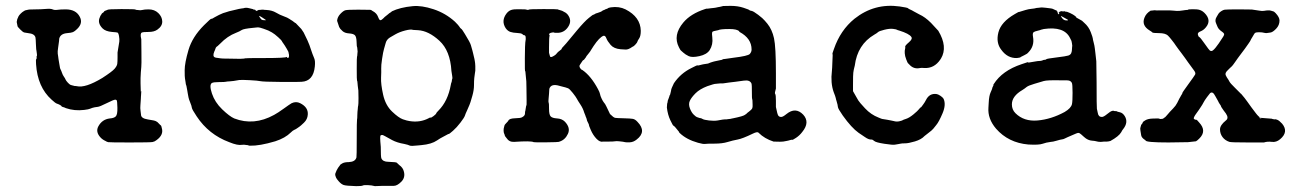

<svg xmlns="http://www.w3.org/2000/svg" viewBox="-20 -463 4416 655"><path d="M204 -431Q239 -431 252 -406Q264 -384 243 -364Q235 -356 229 -353.5Q223 -351 209 -350Q186 -348 182 -331Q182 -329 181.5 -323.5Q181 -318 178.5 -302Q176 -286 177 -280Q178 -274 178.5 -270Q179 -266 179.5 -262Q180 -258 182 -247Q184 -236 184.5 -232.5Q185 -229 187 -225.5Q189 -222 191.5 -214.5Q194 -207 198 -201.5Q202 -196 203.5 -192Q205 -188 211 -181.5Q217 -175 220.5 -173.5Q224 -172 225.5 -172Q227 -172 231.5 -170.5Q236 -169 236.5 -169.5Q237 -170 242 -169Q271 -162 329 -197Q363 -219 371 -228.5Q379 -238 380 -245Q381 -252 381 -268V-284L387 -321Q388 -329 386 -340Q384 -351 380.5 -352Q377 -353 362 -354Q340 -356 330 -366Q311 -385 321 -405Q322 -408 322.5 -409Q323 -410 325 -412.5Q327 -415 327 -416Q327 -417 331 -419.5Q335 -422 335 -423.5Q335 -425 340.5 -427Q346 -429 346 -429Q347 -432 394 -432Q441 -432 442 -430.5Q443 -429 448 -429Q453 -429 453.5 -428.5Q454 -428 458 -428Q462 -428 462.5 -428.5Q463 -429 468.5 -429.5Q474 -430 474.5 -430.5Q475 -431 487 -431Q507 -431 520 -418.5Q533 -406 533.5 -390Q534 -374 517 -362Q506 -354 487 -354Q468 -354 464 -352Q457 -349 462 -329Q462 -326 462.5 -283.5Q463 -241 462 -234.5Q461 -228 460.5 -216.5Q460 -205 459.5 -196.5Q459 -188 459.5 -178Q460 -168 460 -161Q460 -154 461 -148V-151Q462 -153 462 -152Q462 -147 461 -135Q461 -137 461 -137Q461 -137 460.5 -125.5Q460 -114 459 -104Q458 -94 459.5 -84.5Q461 -75 461 -72Q461 -59 484.5 -55.5Q508 -52 512 -49.5Q516 -47 517 -46.5Q518 -46 523 -40.5Q528 -35 529 -35Q530 -35 532 -26Q539 -3 514 15Q508 20 500.5 21.5Q493 23 423.5 23Q354 23 349.5 22Q345 21 344.5 20.5Q344 20 340 18Q329 13 322 5Q306 -13 315 -31Q328 -56 355 -59Q369 -60 375 -66Q381 -72 380.5 -95.5Q380 -119 378 -121Q376 -123 373 -123Q368 -123 344 -111Q320 -99 313.5 -98.5Q307 -98 303 -97Q299 -96 295 -95Q291 -94 287 -92Q283 -90 267 -88Q234 -84 205 -94Q199 -97 194.5 -98Q190 -99 190 -100.5Q190 -102 184.5 -105Q179 -108 174 -109.5Q169 -111 156 -123Q108 -166 103 -244Q102 -261 103.5 -261Q105 -261 105 -266.5Q105 -272 105 -272Q107 -272 106 -278Q105 -284 104.5 -289.5Q104 -295 103.5 -295Q103 -295 102.5 -312.5Q102 -330 101 -335Q98 -348 76 -350Q69 -351 63.5 -352Q58 -353 48.5 -363Q39 -373 40 -373Q40 -373 37 -388L39 -398Q40 -399 40.5 -401Q41 -403 43 -407Q45 -411 50.5 -416.5Q56 -422 60.5 -424.5Q65 -427 65.5 -427.5Q66 -428 72 -429Q78 -430 79.5 -430.5Q81 -431 100 -431Q119 -431 136 -432.5Q153 -434 159.5 -431Q166 -428 176 -429.5Q186 -431 204 -431Z M976 -393 988 -384Q988 -384 988 -385L1008 -364L1016 -352Q1032 -320 1035.5 -309.5Q1039 -299 1041.5 -292Q1044 -285 1046 -279Q1048 -273 1052 -264Q1056 -255 1054 -236Q1049 -186 1009 -184Q999 -183 938.5 -183.5Q878 -184 869 -186Q860 -188 832 -189.5Q804 -191 796 -190Q775 -186 764 -185.5Q753 -185 750 -184Q747 -183 728 -183Q709 -183 703 -180Q693 -174 703 -144Q713 -114 738 -90Q763 -66 779 -59Q846 -33 915 -71Q928 -78 948 -92.5Q968 -107 975 -111Q990 -118 1004 -111Q1032 -97 1030 -72Q1029 -56 1017 -44.5Q1005 -33 1001 -30.5Q997 -28 993 -25Q989 -22 984 -20Q979 -18 972 -11Q953 8 919 19Q865 35 833 34Q827 34 827.5 33Q828 32 823 32Q811 30 806 31Q791 34 762 22Q692 -4 651 -66Q635 -90 634.5 -95.5Q634 -101 629 -113Q624 -125 623 -131Q622 -137 620.5 -144.5Q619 -152 619 -153.5Q619 -155 618 -159Q617 -163 616.5 -167Q616 -171 615 -172.5Q614 -174 613 -183Q612 -192 611 -195.5Q610 -199 610 -223.5Q610 -248 623 -292.5Q636 -337 676 -377Q699 -400 701 -399Q703 -398 712 -404L727 -412Q740 -418 740.5 -418Q741 -418 743.5 -419Q746 -420 747 -420Q748 -420 755 -422.5Q762 -425 767.5 -426Q773 -427 784.5 -430Q796 -433 803.5 -434Q811 -435 811 -435Q819 -438 830 -435Q841 -432 842.5 -432Q844 -432 844 -431Q844 -430 850 -430L851 -429Q850 -428 852 -428Q853 -428 852.5 -427.5Q852 -427 854 -426Q857 -425 858 -427L860 -428L862 -429Q869 -429 869 -429.5Q869 -430 873.5 -430Q878 -430 878.5 -430Q879 -430 881 -429.5Q883 -429 889 -429Q908 -428 921.5 -420Q935 -412 948 -407.5Q961 -403 968 -398Q975 -393 976 -393ZM887.5 -394Q888 -394 885.5 -396Q883 -398 873.5 -404Q864 -410 864 -408.5Q864 -407 867.5 -402Q871 -397 872.5 -396Q874 -395 876.5 -394.5Q879 -394 883 -394Q887 -394 887.5 -394ZM843 -368Q811 -365 804.5 -360.5Q798 -356 785 -351Q756 -340 731 -314Q723 -306 722.5 -306Q722 -306 719 -303.5Q716 -301 715 -297Q714 -293 711 -287Q704 -270 714 -267Q716 -266 722 -265.5Q728 -265 732 -264Q736 -263 759.5 -263Q783 -263 790 -262.5Q797 -262 801.5 -262.5Q806 -263 810.5 -263Q815 -263 815 -264Q815 -265 884.5 -265Q954 -265 959 -269V-268Q959 -266 961 -265.5Q963 -265 964.5 -266.5Q966 -268 966 -273Q966 -278 965 -280.5Q964 -283 964.5 -284Q965 -285 958 -297Q951 -309 946.5 -315Q942 -321 941.5 -323Q941 -325 929 -336Q917 -347 907.5 -352.5Q898 -358 895 -359Q892 -360 879 -365Q866 -370 857.5 -369.5Q849 -369 843 -368Z M1291 -404 1306 -416Q1306 -417 1310 -419Q1318 -424 1316 -424Q1345 -438 1388 -442Q1418 -445 1459 -431.5Q1500 -418 1532 -389Q1545 -376 1547.5 -371.5Q1550 -367 1552.5 -365.5Q1555 -364 1558 -359.5Q1561 -355 1566 -347Q1584 -318 1586.5 -308.5Q1589 -299 1591.5 -291Q1594 -283 1594 -281Q1594 -279 1596 -272.5Q1598 -266 1598.5 -262Q1599 -258 1600 -253.5Q1601 -249 1601.5 -237.5Q1602 -226 1601.5 -222Q1601 -218 1600 -212Q1599 -206 1598 -197Q1597 -188 1597 -172Q1597 -156 1591.5 -136.5Q1586 -117 1585 -114.5Q1584 -112 1581.5 -105Q1579 -98 1573.5 -86.5Q1568 -75 1566 -68.5Q1564 -62 1551 -45Q1538 -28 1525.5 -17Q1513 -6 1511 -6Q1509 -6 1506 -4Q1503 -2 1492 3.5Q1481 9 1471 16Q1452 29 1418 32Q1413 33 1408 33Q1382 36 1377.5 33.5Q1373 31 1359 28Q1335 24 1318 15Q1301 6 1293.5 1.5Q1286 -3 1282.5 -2.5Q1279 -2 1278 -0.5Q1277 1 1277 10Q1277 19 1277.5 20Q1278 21 1279 38Q1279 73 1281 77Q1286 89 1305 89Q1332 90 1333.5 92Q1335 94 1342 100Q1355 109 1358 123Q1363 143 1349 157Q1335 171 1323.5 171Q1312 171 1286 171L1259 172Q1248 169 1234.5 168.5Q1221 168 1217.5 170Q1214 172 1195 172Q1160 171 1152 168Q1144 165 1136 156Q1128 147 1126.5 143Q1125 139 1124 136Q1123 129 1124 129L1128 119Q1128 119 1131 113.5Q1134 108 1137 104.5Q1140 101 1140 100Q1140 99 1147.5 94.5Q1155 90 1170 90Q1192 89 1196 74Q1197 71 1197 10Q1197 -51 1198 -55Q1199 -59 1199 -70Q1199 -81 1199.5 -81.5Q1200 -82 1200.5 -91Q1201 -100 1202 -103Q1203 -106 1203 -128.5Q1203 -151 1202.5 -154.5Q1202 -158 1201.5 -162Q1201 -166 1200.5 -170Q1200 -174 1199.5 -181Q1199 -188 1198 -188Q1197 -188 1197 -228.5Q1197 -269 1198 -270Q1199 -271 1199 -276.5Q1199 -282 1199.5 -282.5Q1200 -283 1200 -287.5Q1200 -292 1199.5 -292Q1199 -292 1199 -297Q1199 -302 1198 -302.5Q1197 -303 1196.5 -320Q1196 -337 1191 -342.5Q1186 -348 1171 -349Q1156 -350 1148.5 -357Q1141 -364 1141 -364.5Q1141 -365 1137 -371Q1137 -371 1130 -392Q1131 -405 1141 -415.5Q1151 -426 1158 -428Q1165 -430 1201.5 -430Q1238 -430 1242.5 -429.5Q1247 -429 1247.5 -428Q1248 -427 1252 -425Q1265 -418 1269.5 -406Q1274 -394 1277.5 -394Q1281 -394 1285.5 -398.5Q1290 -403 1290.5 -403Q1291 -403 1291 -404ZM1406 -360Q1390 -361 1389 -361Q1382 -364 1362.5 -359Q1343 -354 1329 -346Q1315 -338 1310 -335Q1299 -328 1296 -317Q1293 -306 1290 -296Q1287 -286 1283.5 -262.5Q1280 -239 1280.5 -229.5Q1281 -220 1280 -198Q1279 -176 1287 -140Q1295 -104 1317.5 -82.5Q1340 -61 1354.5 -56Q1369 -51 1377 -50Q1413 -44 1443 -60Q1448 -63 1448 -62Q1450 -60 1459 -67Q1468 -74 1468 -76Q1468 -78 1476 -86Q1508 -118 1518 -174Q1519 -180 1520 -181.5Q1521 -183 1521.5 -188Q1522 -193 1523 -194Q1524 -196 1522.5 -205Q1521 -214 1520 -221Q1516 -290 1479 -324Q1442 -358 1406 -360Z M1898 -426 1909 -420Q1910 -420 1916 -414Q1933 -393 1918 -371Q1904 -350 1879 -351Q1872 -351 1872 -351Q1870 -354 1859 -351Q1850 -348 1855 -342Q1856 -342 1855 -341Q1853 -338 1853 -302V-283Q1856 -271 1857 -269.5Q1858 -268 1861 -268.5Q1864 -269 1870.5 -273Q1877 -277 1879.5 -281Q1882 -285 1890.5 -291Q1899 -297 1896 -298Q1896 -298 1902 -304.5Q1908 -311 1911.5 -315Q1915 -319 1919 -324Q1923 -329 1948.5 -359.5Q1974 -390 1989 -402Q2004 -414 2004 -413Q2004 -412 2006.5 -413.5Q2009 -415 2011.5 -416.5Q2014 -418 2014 -417.5Q2014 -417 2017.5 -418.5Q2021 -420 2026 -421.5Q2031 -423 2034 -425.5Q2037 -428 2039.5 -428.5Q2042 -429 2043 -430Q2044 -431 2049 -432.5Q2054 -434 2054 -435Q2054 -436 2064 -438Q2092 -442 2114 -431Q2165 -405 2166 -358Q2166 -340 2160.5 -332Q2155 -324 2154.5 -321Q2154 -318 2148.5 -312Q2143 -306 2142.5 -306Q2142 -306 2137 -303Q2123 -293 2113.5 -294Q2104 -295 2097 -295Q2074 -297 2063 -310Q2052 -323 2048.5 -332.5Q2045 -342 2039 -341Q2025 -336 2005 -306Q1999 -297 1997 -293.5Q1995 -290 1993 -287Q1991 -284 1986 -278Q1979 -270 1979 -268Q1971 -257 1970 -257L1971 -259Q1968 -257 1966 -253.5Q1964 -250 1959 -243Q1953 -236 1963 -226Q1963 -226 1967 -224Q1996 -204 2020 -159Q2026 -148 2027 -142Q2028 -136 2032 -127.5Q2036 -119 2038 -116.5Q2040 -114 2041.5 -111.5Q2043 -109 2044 -108.5Q2045 -108 2061 -74Q2073 -62 2078.5 -61Q2084 -60 2107.5 -59.5Q2131 -59 2139 -57.5Q2147 -56 2155 -47Q2187 -14 2152 13Q2141 22 2128.5 22.5Q2116 23 2112.5 22Q2109 21 2105 20.5Q2101 20 2092 19Q2083 18 2078 19Q2073 20 2056.5 20Q2040 20 2038 20Q2027 23 2015 10.5Q2003 -2 1995.5 -19.5Q1988 -37 1989 -37Q1990 -37 1986 -44.5Q1982 -52 1982 -54Q1982 -56 1980 -61Q1978 -66 1977.5 -67Q1977 -68 1977 -69Q1977 -70 1973 -79Q1969 -93 1960 -106.5Q1951 -120 1948 -126Q1945 -132 1934 -146Q1923 -160 1917.5 -162Q1912 -164 1908.5 -165Q1905 -166 1902.5 -166.5Q1900 -167 1889 -170Q1860 -179 1854 -160Q1854 -159 1853 -143.5Q1852 -128 1851.5 -126Q1851 -124 1851 -118.5Q1851 -113 1852 -112Q1853 -111 1853 -91.5Q1853 -72 1858.5 -66Q1864 -60 1880.5 -59Q1897 -58 1907 -48Q1927 -27 1917.5 -6.5Q1908 14 1889 20Q1886 21 1886 21Q1885 22 1844.5 22.5Q1804 23 1801 22Q1791 17 1734 21Q1717 22 1708 8Q1702 1 1702 -1Q1702 -3 1700 -7Q1698 -11 1698 -18Q1698 -25 1699.5 -29Q1701 -33 1701 -35Q1701 -37 1707 -43Q1713 -49 1714 -51Q1717 -59 1737 -59.5Q1757 -60 1761 -63Q1771 -68 1771 -76Q1771 -84 1772 -84L1775 -102Q1777 -102 1776.5 -120Q1776 -138 1776 -161.5Q1776 -185 1775.5 -185.5Q1775 -186 1774 -201Q1773 -216 1772 -222V-220Q1770 -215 1770.5 -264.5Q1771 -314 1772 -318Q1777 -344 1767 -343Q1766 -343 1762 -346.5Q1758 -350 1744.5 -350.5Q1731 -351 1721.5 -354Q1712 -357 1705 -367Q1689 -392 1708 -417Q1715 -426 1724 -429Q1733 -432 1750.5 -431.5Q1768 -431 1772 -431Q1782 -428 1783.5 -430Q1785 -432 1833.5 -432Q1882 -432 1883 -431Q1884 -430 1888.5 -429Q1893 -428 1895 -427Q1897 -426 1898 -426Z M2264 -137 2266 -140Q2266 -140 2267 -144Q2268 -148 2268.5 -150Q2269 -152 2269 -152.5Q2269 -153 2269.5 -155Q2270 -157 2270 -158Q2270 -159 2271.5 -162.5Q2273 -166 2273 -166L2279 -179Q2302 -213 2339 -231Q2358 -241 2359.5 -240Q2361 -239 2366 -240.5Q2371 -242 2372 -242Q2373 -242 2376 -243Q2379 -244 2381 -244Q2383 -244 2384.5 -244.5Q2386 -245 2391 -245.5Q2396 -246 2397.5 -247Q2399 -248 2401 -248.5Q2403 -249 2405 -250Q2407 -251 2413 -252.5Q2419 -254 2419 -254L2438 -258Q2445 -259 2445 -260Q2445 -261 2445.5 -261Q2446 -261 2454 -262Q2462 -263 2482 -266Q2532 -272 2538 -279Q2544 -286 2544 -294Q2544 -332 2503 -354L2502 -355V-356Q2495 -364 2468 -364Q2437 -364 2430 -360Q2412 -357 2410 -354Q2408 -348 2410 -335Q2413 -311 2401 -292Q2391 -277 2366 -271.5Q2341 -266 2329.5 -271.5Q2318 -277 2311 -283.5Q2304 -290 2302.5 -291Q2301 -292 2296 -302Q2275 -343 2311 -386Q2336 -416 2385 -432Q2391 -434 2391.5 -433.5Q2392 -433 2398.5 -434Q2405 -435 2406 -435Q2407 -435 2411 -435.5Q2415 -436 2419.5 -436.5Q2424 -437 2424.5 -437.5Q2425 -438 2429 -438.5Q2433 -439 2435 -439.5Q2437 -440 2441.5 -441Q2446 -442 2447 -442.5Q2448 -443 2472.5 -443Q2497 -443 2516.5 -436.5Q2536 -430 2536.5 -428.5Q2537 -427 2543.5 -426Q2550 -425 2566.5 -412.5Q2583 -400 2589 -392.5Q2595 -385 2598 -382Q2614 -362 2620.5 -332.5Q2627 -303 2627 -213V-161Q2622 -145 2624.5 -142.5Q2627 -140 2627 -119V-98Q2632 -72 2635.5 -68Q2639 -64 2645 -64Q2651 -64 2663 -74Q2694 -99 2720 -72Q2744 -46 2717 -13Q2708 -1 2696 7Q2684 15 2682.5 14Q2681 13 2675 15Q2669 17 2662.5 18Q2656 19 2651.5 20Q2647 21 2619 20Q2588 10 2568 -10Q2564 -15 2548 -7Q2513 10 2496.5 13Q2480 16 2462 21.5Q2444 27 2417.5 27Q2391 27 2385 28Q2379 29 2361 24Q2322 13 2299 -9Q2296 -12 2296.5 -12.5Q2297 -13 2294.5 -15.5Q2292 -18 2290.5 -20.5Q2289 -23 2283.5 -29Q2278 -35 2277 -34.5Q2276 -34 2267 -52.5Q2258 -71 2255 -96L2256 -110Q2257 -110 2257.5 -115.5Q2258 -121 2258.5 -121Q2259 -121 2260 -124.5Q2261 -128 2262.5 -131.5Q2264 -135 2264 -136Q2264 -137 2264 -137ZM2544 -177Q2539 -191 2518 -188Q2497 -185 2488.5 -184Q2480 -183 2467.5 -181.5Q2455 -180 2450 -179Q2445 -178 2441.5 -178.5Q2438 -179 2437 -178.5Q2436 -178 2426.5 -177.5Q2417 -177 2411.5 -175Q2406 -173 2393 -169Q2367 -159 2353 -145Q2339 -131 2333.5 -119.5Q2328 -108 2333.5 -93.5Q2339 -79 2347 -71.5Q2355 -64 2357.5 -63.5Q2360 -63 2363.5 -61.5Q2367 -60 2369.5 -60Q2372 -60 2377 -57Q2382 -54 2399 -52Q2416 -50 2428 -52Q2440 -54 2445 -55L2455 -56Q2455 -55 2459.5 -56Q2464 -57 2467 -57Q2470 -57 2472 -57.5Q2474 -58 2476 -58.5Q2478 -59 2483.5 -60Q2489 -61 2497 -63Q2505 -65 2508.5 -66Q2512 -67 2516 -68.5Q2520 -70 2520 -70.5Q2520 -71 2523 -72.5Q2526 -74 2527 -75.5Q2528 -77 2536 -83Q2544 -89 2546 -93Q2548 -97 2547.5 -105.5Q2547 -114 2547 -119Q2547 -124 2546 -124.5Q2545 -125 2545 -149.5Q2545 -174 2544 -177Z M2895 -399Q2963 -453 3049 -441Q3076 -437 3077.5 -435Q3079 -433 3085 -430.5Q3091 -428 3097.5 -424Q3104 -420 3116 -414Q3136 -405 3156 -385L3181 -358Q3214 -303 3190 -263Q3190 -264 3188 -260Q3167 -229 3133 -231Q3124 -232 3119 -231Q3097 -226 3082 -243Q3078 -247 3077 -248Q3076 -249 3071.5 -260.5Q3067 -272 3066.5 -281.5Q3066 -291 3067.5 -295.5Q3069 -300 3068 -303.5Q3067 -307 3080.5 -318.5Q3094 -330 3089 -337Q3082 -348 3047 -359Q3042 -360 3040 -361.5Q3038 -363 3026.5 -364.5Q3015 -366 2997 -361.5Q2979 -357 2975.5 -353.5Q2972 -350 2963 -345Q2905 -311 2896 -239Q2895 -234 2894 -231Q2893 -228 2892.5 -224.5Q2892 -221 2891 -215Q2890 -209 2890 -173V-152Q2896 -141 2900.5 -133.5Q2905 -126 2908 -120.5Q2911 -115 2931 -93.5Q2951 -72 2977 -62Q2982 -60 2985.5 -58.5Q2989 -57 2994 -56.5Q2999 -56 3006.5 -54.5Q3014 -53 3019.5 -52Q3025 -51 3029 -50Q3039 -47 3049 -49.5Q3059 -52 3059.5 -53Q3060 -54 3071 -57.5Q3082 -61 3096.5 -73Q3111 -85 3115.5 -91Q3120 -97 3121 -96.5Q3122 -96 3126 -102L3129 -106Q3135 -114 3139 -122Q3151 -146 3176 -142Q3181 -141 3188.5 -136Q3196 -131 3199 -126Q3208 -106 3195.5 -76.5Q3183 -47 3174 -36.5Q3165 -26 3164 -24Q3159 -18 3148 -10Q3137 -2 3134 1Q3123 13 3101 19.5Q3079 26 3067.5 26Q3056 26 3053 27Q3050 28 3045 28.5Q3040 29 3033 30.5Q3026 32 2997 27.5Q2968 23 2962.5 18Q2957 13 2953 13Q2944 14 2930.5 4.5Q2917 -5 2909 -10Q2885 -27 2855 -69Q2839 -92 2838.5 -98Q2838 -104 2837 -107Q2836 -110 2835.5 -112Q2835 -114 2834.5 -116Q2834 -118 2833.5 -119.5Q2833 -121 2832.5 -122.5Q2832 -124 2831 -129Q2830 -134 2824 -149Q2813 -180 2818 -221Q2819 -230 2819.5 -248.5Q2820 -267 2820.5 -272Q2821 -277 2820 -278.5Q2819 -280 2825 -296Q2847 -360 2895 -399Z M3600 -425Q3609 -423 3610 -425L3616 -423Q3619 -424 3630.5 -418.5Q3642 -413 3645.5 -410Q3649 -407 3650.5 -406Q3652 -405 3651.5 -404.5Q3651 -404 3652 -403Q3655 -401 3661 -398Q3667 -395 3669 -393.5Q3671 -392 3671.5 -392Q3672 -392 3679 -385Q3694 -372 3701 -353.5Q3708 -335 3708 -332Q3708 -329 3711 -318Q3714 -307 3715 -297.5Q3716 -288 3717 -281L3720 -254L3721 -182Q3721 -98 3722 -92Q3723 -86 3725 -78Q3727 -64 3739 -64Q3745 -64 3756.5 -73.5Q3768 -83 3773.5 -84.5Q3779 -86 3779 -85Q3779 -84 3784.5 -84Q3790 -84 3790.5 -83Q3791 -82 3800.5 -80Q3810 -78 3817 -67Q3830 -46 3812 -23Q3809 -20 3805 -12Q3797 2 3768 18Q3765 19 3761 19.5Q3757 20 3756 20H3747Q3733 22 3726.5 20.5Q3720 19 3717.5 18.5Q3715 18 3712 17.5Q3709 17 3706 17Q3691 16 3678.5 4.5Q3666 -7 3663 -8.5Q3660 -10 3657 -9.5Q3654 -9 3640.5 -3Q3627 3 3622 5Q3617 7 3612.5 9.5Q3608 12 3603 12.5Q3598 13 3584.5 17Q3571 21 3565 21Q3549 23 3536.5 27.5Q3524 32 3488 30Q3420 24 3378 -24Q3349 -58 3352 -96Q3352 -102 3353 -113Q3354 -136 3359.5 -148Q3365 -160 3365 -162Q3365 -164 3367.5 -168.5Q3370 -173 3369 -173Q3368 -173 3370 -176Q3399 -222 3465 -244Q3486 -251 3486 -251Q3487 -249 3492 -250Q3497 -251 3501 -251.5Q3505 -252 3513 -253.5Q3521 -255 3525.5 -255Q3530 -255 3531.5 -255.5Q3533 -256 3536.5 -257Q3540 -258 3540 -258.5Q3540 -259 3544 -259Q3548 -259 3549.5 -261Q3551 -263 3584 -267Q3617 -271 3624.5 -273.5Q3632 -276 3634.5 -282Q3637 -288 3637 -295.5Q3637 -303 3637.5 -303.5Q3638 -304 3638 -306.5Q3638 -309 3637.5 -310.5Q3637 -312 3637 -314.5Q3637 -317 3636 -320Q3635 -323 3635 -324Q3635 -325 3630 -334Q3610 -374 3541 -364Q3531 -362 3531 -361.5Q3531 -361 3530 -361Q3529 -361 3527 -360Q3525 -359 3517.5 -357.5Q3510 -356 3506 -353Q3502 -350 3504 -338Q3510 -306 3488 -284Q3484 -279 3474 -274.5Q3464 -270 3463 -269Q3461 -266 3449 -265Q3417 -264 3396 -293Q3377 -317 3386 -352.5Q3395 -388 3442 -415Q3457 -424 3456 -422L3479 -429Q3489 -432 3499.5 -433Q3510 -434 3512.5 -435Q3515 -436 3523 -436.5Q3531 -437 3531.5 -437.5Q3532 -438 3547.5 -436.5Q3563 -435 3563.5 -434.5Q3564 -434 3566.5 -434Q3569 -434 3569.5 -433.5Q3570 -433 3573 -432Q3576 -431 3578.5 -429.5Q3581 -428 3582.5 -428Q3584 -428 3584 -428V-427L3585 -426Q3586 -426 3586 -425Q3584 -423 3588 -423Q3590 -423 3588.5 -422Q3587 -421 3588.5 -418Q3590 -415 3592 -414L3593 -416L3592 -417Q3594 -417 3594 -418L3593 -420L3591 -422H3593ZM3599 -408Q3599 -407 3604 -400.5Q3609 -394 3616 -393.5Q3623 -393 3623.5 -394Q3624 -395 3621.5 -396.5Q3619 -398 3613.5 -401Q3608 -404 3603.5 -406.5Q3599 -409 3599 -408ZM3597 -189Q3552 -190 3540.5 -186.5Q3529 -183 3508.5 -177Q3488 -171 3482 -166Q3476 -161 3468 -156Q3432 -135 3432 -107Q3432 -89 3444 -77Q3473 -48 3519.5 -52Q3566 -56 3612 -81Q3634 -94 3637 -108Q3639 -117 3639 -146.5Q3639 -176 3636.5 -180.5Q3634 -185 3630 -187Q3626 -189 3617.5 -189Q3609 -189 3597 -189Z M3931 -59 3939 -57Q3947 -57 3949.5 -59.5Q3952 -62 3953 -62Q3954 -62 3957.5 -66Q3961 -70 3965 -74.5Q3969 -79 3971 -81.5Q3973 -84 3982 -93Q3991 -102 3996 -112Q4001 -122 4001.5 -123Q4002 -124 4003.5 -127Q4005 -130 4007 -133Q4009 -136 4008.5 -136Q4008 -136 4011 -140Q4014 -144 4013.5 -145.5Q4013 -147 4033.5 -175Q4054 -203 4057 -208.5Q4060 -214 4053.5 -222.5Q4047 -231 4044 -235.5Q4041 -240 4038.5 -243Q4036 -246 4033 -250.5Q4030 -255 4023.5 -264Q4017 -273 4011 -281Q4005 -289 4000 -295.5Q3995 -302 3991 -308Q3987 -314 3985.5 -316Q3984 -318 3977 -327Q3970 -336 3964 -342Q3955 -350 3934 -350Q3913 -350 3911 -352.5Q3909 -355 3902 -359Q3874 -376 3884 -402Q3890 -418 3906 -427H3908Q3908 -426 3910 -427L3919 -428Q3919 -427 3947 -427.5Q3975 -428 3979 -427Q3998 -425 4004 -426Q4010 -427 4016 -427.5Q4022 -428 4022.5 -428.5Q4023 -429 4028 -429Q4033 -429 4033.5 -430Q4034 -431 4037 -431Q4048 -432 4063 -431Q4078 -430 4089 -419Q4114 -394 4094 -370Q4086 -360 4075.5 -356Q4065 -352 4066.5 -345Q4068 -338 4071.5 -336.5Q4075 -335 4090 -313.5Q4105 -292 4107.5 -290.5Q4110 -289 4113 -289Q4122 -289 4151 -335Q4158 -345 4155.5 -348.5Q4153 -352 4150 -354Q4138 -362 4134 -370.5Q4130 -379 4130 -380Q4130 -381 4128 -385Q4124 -395 4130.5 -405.5Q4137 -416 4137 -416.5Q4137 -417 4141 -421Q4151 -429 4158.5 -430Q4166 -431 4208 -431Q4250 -431 4250.5 -430.5Q4251 -430 4260.5 -429Q4270 -428 4277.5 -426.5Q4285 -425 4292 -426Q4309 -429 4316 -426.5Q4323 -424 4324.5 -424Q4326 -424 4332 -418Q4345 -404 4345 -393Q4345 -377 4333.5 -365Q4322 -353 4314 -352Q4300 -349 4293 -351Q4286 -353 4276 -353Q4266 -353 4263 -351.5Q4260 -350 4258 -346Q4256 -342 4251.5 -335Q4247 -328 4246.5 -326Q4246 -324 4239 -314Q4232 -304 4227 -297Q4222 -290 4216.5 -283Q4211 -276 4207.5 -271Q4204 -266 4202 -263.5Q4200 -261 4192.5 -250Q4185 -239 4181.5 -236Q4178 -233 4176 -231Q4174 -229 4169 -224Q4158 -214 4161.5 -206.5Q4165 -199 4168 -195Q4171 -191 4174 -185Q4177 -179 4192.5 -164Q4208 -149 4211 -145.5Q4214 -142 4214 -143Q4227 -128 4235 -116.5Q4243 -105 4249 -97Q4255 -89 4264.5 -76.5Q4274 -64 4281 -61Q4282 -61 4319 -58L4321 -57Q4330 -55 4330 -56Q4330 -57 4337 -54.5Q4344 -52 4354 -41Q4377 -13 4347 12Q4334 23 4319 21Q4304 19 4292 23H4238Q4179 23 4174 21Q4159 16 4150.5 4.5Q4142 -7 4142 -21.5Q4142 -36 4162 -52Q4173 -60 4162 -76Q4158 -81 4154.5 -86Q4151 -91 4148 -95.5Q4145 -100 4145.5 -100.5Q4146 -101 4142.5 -106Q4139 -111 4138.5 -112Q4138 -113 4135 -119Q4132 -125 4126 -135Q4117 -153 4108 -145Q4106 -143 4097.5 -131.5Q4089 -120 4085.5 -113Q4082 -106 4076.5 -98Q4071 -90 4069.5 -87.5Q4068 -85 4062 -77Q4056 -69 4054 -64.5Q4052 -60 4052.5 -58.5Q4053 -57 4056 -55.5Q4059 -54 4061 -54.5Q4063 -55 4071 -45Q4098 -16 4071 10Q4064 17 4060 19Q4059 19 4033 22L3966 23Q3888 23 3888 16Q3888 15 3884 13Q3874 6 3873 -2Q3872 -10 3870.5 -17.5Q3869 -25 3871 -30Q3873 -35 3872.5 -35.5Q3872 -36 3875.5 -40Q3879 -44 3878.5 -45.5Q3878 -47 3887 -52.5Q3896 -58 3912 -58.5Q3928 -59 3931 -59ZM4284 -59Q4284 -59 4280 -61Q4276 -63 4276 -62Q4276 -59 4284 -59Z"/></svg>

Font: TT2020 Style E
Style: Regular
Weight: 400
Version: Version 00.2